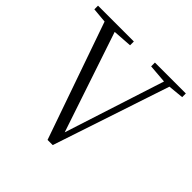

<svg xmlns="http://www.w3.org/2000/svg" viewBox="-183 -897 1076 1076"><g transform="rotate(45 355.0 -359.0)"><path d="M456 -695 567 -686 375 -91 175 -687 289 -695V-725H5V-696L94 -688L337 7H378L609 -687L701 -696V-725H456Z"/></g></svg>

Font: Noto Serif CJK SC Light
Style: Regular
Weight: 300
Designer: Ryoko NISHIZUKA 西塚涼子 (kana & ideographs); Frank Grießhammer (Latin, Greek & Cyrillic); Wenlong ZHANG 张文龙 (bopomofo); San
Foundry: Adobe
Version: Version 2.001;hotconv 1.1.0;makeotfexe 2.6.0